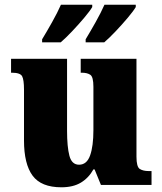

<svg xmlns="http://www.w3.org/2000/svg" viewBox="-20 -786 689 816"><path d="M241 10Q155 10 118.5 -39.5Q82 -89 82 -189V-405Q82 -447 74 -462Q66 -477 30 -477H27V-536H265V-230Q265 -162 275 -124Q285 -86 316 -86Q349 -86 363 -125.5Q377 -165 377 -233V-417Q377 -459 364 -468Q351 -477 327 -477H323V-536H560V-120Q560 -77 574 -68Q588 -59 612 -59H624V0H409L382 -66H377Q357 -30 324 -10Q291 10 241 10ZM344 -619Q364 -652 386.5 -692Q409 -732 424 -766H557V-756Q547 -739 523 -710.5Q499 -682 471.5 -653Q444 -624 423 -606H344ZM159 -619Q179 -652 201.5 -692Q224 -732 239 -766H372V-756Q362 -739 338 -710.5Q314 -682 286.5 -653Q259 -624 238 -606H159Z"/></svg>

Font: Noto Serif Hebrew SemiCondensed Black
Style: Regular
Weight: 900
Width: 4
Designer: Monotype Design Team
Foundry: Monotype Imaging Inc.
Version: Version 2.004; ttfautohint (v1.8.4.7-5d5b)